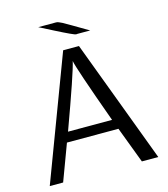

<svg xmlns="http://www.w3.org/2000/svg" viewBox="-123 -946 913 1043"><g transform="rotate(-15 333.5 -425.0)"><path d="M26.9 0 288.1 -693.8H377L637.2 0H544.9L467.8 -204.1H178.2L102.1 0ZM189.9 -850.1H290Q301.3 -850.1 322.8 -838.6Q344.2 -827.1 458 -759.8H384.8Q383.8 -759.8 381.8 -759.8L379.9 -758.8Q368.7 -758.8 268.1 -810.1Q220.7 -834 189.9 -850.1ZM199.2 -259.8H446.8Q328.6 -586.9 323.2 -624Q310.1 -563 199.2 -259.8Z"/></g></svg>

Font: CMU Sans Serif
Style: Medium
Weight: 500
Version: Version 0.7.0